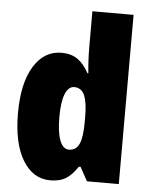

<svg xmlns="http://www.w3.org/2000/svg" viewBox="-54 -805 670 859"><g transform="rotate(5 281.0 -375.0)"><path d="M34 -277Q34 -412 80.5 -487.5Q127 -563 205 -563Q248 -563 277 -543Q306 -523 328 -482H332Q326 -542 326 -601V-760H511V0H368L334 -62H326Q302 -25 274.5 -7.5Q247 10 204 10Q126 10 80 -66Q34 -142 34 -277ZM335 -262V-286Q335 -352 321 -383.5Q307 -415 275 -415Q249 -415 234.5 -380Q220 -345 220 -277Q220 -206 234.5 -170Q249 -134 275 -134Q307 -134 321 -164.5Q335 -195 335 -262Z"/></g></svg>

Font: Noto Sans Display Black Narrow
Style: Regular
Weight: 900
Width: 4
Designer: Monotype Design team
Foundry: Monotype Imaging Inc.
Version: Version 1.000